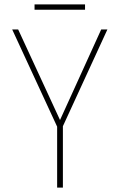

<svg xmlns="http://www.w3.org/2000/svg" viewBox="-20 -847 540 867"><path d="M238 0V-275L35 -714H62L251 -305L437 -714H465L264 -277V0ZM136 -803V-827H364V-803Z"/></svg>

Font: Noto Sans Mono ExtraCondensed Thin
Style: Regular
Weight: 100
Width: 2
Designer: Monotype Design Team
Foundry: Monotype Imaging Inc.
Version: Version 2.014; ttfautohint (v1.8.4.7-5d5b)